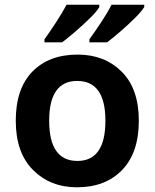

<svg xmlns="http://www.w3.org/2000/svg" viewBox="-20 -786 657 816"><path d="M570 -273Q570 -409 497 -481.5Q424 -554 310 -554Q188 -554 117.5 -481.5Q47 -409 47 -273Q47 -137 120.5 -63.5Q194 10 307 10Q428 10 499 -63.5Q570 -137 570 -273ZM189 -273Q189 -442 308 -442Q428 -442 428 -273Q428 -102 309 -102Q189 -102 189 -273ZM402 -766H263Q245 -732 217.5 -690Q190 -648 169 -619V-606H244Q268 -624 301 -652.5Q334 -681 363 -709.5Q392 -738 402 -756ZM593 -766H454Q437 -732 409 -690Q381 -648 360 -619V-606H435Q459 -624 492 -652.5Q525 -681 553.5 -709.5Q582 -738 593 -756Z"/></svg>

Font: Noto Sans UI
Style: Bold
Weight: 700
Designer: Monotype Design Team
Foundry: Monotype Imaging Inc.
Version: Version 1.901